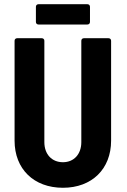

<svg xmlns="http://www.w3.org/2000/svg" viewBox="-20 -881 599 909"><path d="M162 -765H394C401 -765 406 -770 406 -777V-849C406 -856 401 -861 394 -861H162C155 -861 150 -856 150 -849V-777C150 -770 155 -765 162 -765ZM278 8C415 8 506 -81 506 -215V-688C506 -695 501 -700 494 -700H377C370 -700 365 -695 365 -688V-208C365 -151 330 -113 278 -113C225 -113 190 -151 190 -208V-688C190 -695 185 -700 178 -700H61C54 -700 49 -695 49 -688V-215C49 -81 140 8 278 8Z"/></svg>

Font: Barlow Semi Condensed
Style: Bold
Weight: 700
Width: 4
Designer: Jeremy Tribby
Foundry: Tribby Type
Version: Version 1.422;hotconv 1.0.109;makeotfexe 2.5.65596